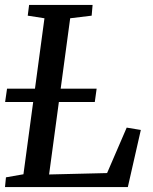

<svg xmlns="http://www.w3.org/2000/svg" viewBox="-20 -763 624 783"><path d="M0.4 0 4.3 -39.8 75.6 -52.3 161.3 -688.5 93.1 -699.1 98.7 -743H357.6L353.8 -699.1L266.2 -688.5L180.2 -51.5L416.7 -57.2L496.7 -242.6L554.3 -233L501.3 0ZM0.9 -347.1 8.7 -401.3H374.1L366.6 -347.1Z"/></svg>

Font: Merriweather Light
Style: Italic
Weight: 300
Italic angle: -7.8°
Designer: Eben Sorkin
Foundry: Eben Sorkin
Version: Version 2.101